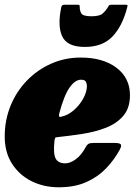

<svg xmlns="http://www.w3.org/2000/svg" viewBox="-24 -779 587 814"><path d="M-4 -200Q-4 -270.5 21 -331.2Q46 -392 90.5 -437.8Q135 -483.5 193.2 -509.2Q251.5 -535 318 -535Q412.5 -535 469.8 -491.8Q527 -448.5 527 -375.5Q527 -321 498.8 -288Q470.5 -255 424.5 -237.2Q378.5 -219.5 324.5 -211.2Q270.5 -203 219 -197.5Q211.5 -197 209.8 -193.8Q208 -190.5 207 -182.5Q201 -127 212 -106.8Q223 -86.5 252.5 -86.5Q273.5 -86.5 297.2 -103.8Q321 -121 339.5 -155.5Q344 -164.5 350.5 -168.8Q357 -173 372 -173H461Q483 -173 487.8 -167.2Q492.5 -161.5 484 -145Q461.5 -103 427 -66.5Q392.5 -30 343 -7.5Q293.5 15 225.5 15Q161.5 15 109.5 -11Q57.5 -37 26.8 -85.2Q-4 -133.5 -4 -200ZM236.5 -284.5Q263.5 -290 288 -311Q312.5 -332 328.2 -360Q344 -388 344.5 -414Q344.5 -424.5 340 -432.8Q335.5 -441 319 -441Q295 -441 271.8 -409Q248.5 -377 228 -301Q225 -289.5 226.5 -285.8Q228 -282 236.5 -284.5ZM336 -580Q260.5 -580 239.8 -624.8Q219 -669.5 236 -749.5Q238 -759 249.5 -759H306.5Q314.5 -759 314 -751Q313.5 -736 320.2 -723Q327 -710 363.5 -710Q398 -710 411 -721.5Q424 -733 431 -744.5Q435 -751.5 437.5 -755.2Q440 -759 449 -759H507.5Q515.5 -759 516.5 -756.8Q517.5 -754.5 515 -747Q495 -668.5 452.8 -624.2Q410.5 -580 336 -580Z"/></svg>

Font: Besley* Narrow Fatface
Style: Italic
Weight: 900
Width: 4
Italic angle: -13°
Designer: Owen Earl
Foundry: indestructible type*
Version: Version 3.000; ttfautohint (v1.8.3)